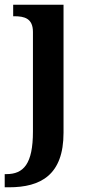

<svg xmlns="http://www.w3.org/2000/svg" viewBox="-37 -556 385 816"><path d="M-17 240H1C137 240 233 187 233 8V-536H19V-487H23C67 -487 103 -478 103 -420V3C103 141 63 184 -10 184H-17Z"/></svg>

Font: Noto Serif Ethiopic SemiBold
Style: Regular
Weight: 600
Designer: Monotype Design Team
Foundry: Monotype Imaging Inc.
Version: Version 2.102